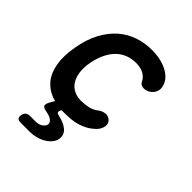

<svg xmlns="http://www.w3.org/2000/svg" viewBox="-213 -687 1027 1027"><g transform="rotate(45 300.0 -174.0)"><path d="M38 -276Q51 -352 80 -405.5Q109 -459 149 -493.5Q189 -528 237.5 -544Q286 -560 337 -560Q378 -560 409 -552Q440 -544 462 -531Q484 -518 497 -502Q510 -486 515 -468Q523 -443 513 -422Q503 -401 481 -390Q462 -381 444.5 -384Q427 -387 420 -402Q411 -423 387.5 -437Q364 -451 327 -451Q297 -451 269 -441Q241 -431 218 -409.5Q195 -388 178.5 -355Q162 -322 153 -277Q145 -232 150.5 -198.5Q156 -165 171 -143Q186 -121 209.5 -110Q233 -99 262 -99Q289 -99 316 -105Q343 -111 363 -127Q381 -141 402 -143.5Q423 -146 439 -131Q446 -125 449 -115.5Q452 -106 450.5 -95.5Q449 -85 443.5 -73.5Q438 -62 427 -51Q406 -31 384 -19Q362 -7 339 -0.5Q316 6 291.5 8Q267 10 242 10H224L221 16Q216 25 218.5 31.5Q221 38 232 40Q249 44 266 50Q294 60 311 78.5Q328 97 324 126Q318 161 278 186.5Q238 212 180 212H115Q100 212 93.5 204.5Q87 197 90 182Q92 167 101.5 159Q111 151 126 151H170Q193 151 209 139.5Q225 128 227 115Q230 96 204 82Q190 76 169 72Q147 69 142.5 58.5Q138 48 149 28L165 0Q153 -3 143 -7Q99 -24 71.5 -58.5Q44 -93 34.5 -147.5Q25 -202 38 -276Z"/></g></svg>

Font: Maple Mono SemiBold
Style: Italic
Weight: 600
Italic angle: -10°
Monospace: yes
Designer: subframe7536
Version: Version 7.000